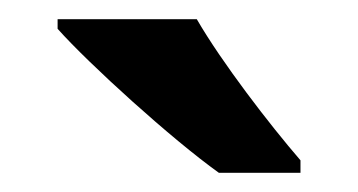

<svg xmlns="http://www.w3.org/2000/svg" viewBox="-20 -786 373 200"><path d="M185 -766H40V-756C73 -719 159 -641 208 -606H293V-619C261 -656 211 -721 185 -766Z"/></svg>

Font: Noto Sans Lao SemiBold
Style: Regular
Weight: 600
Designer: Monotype Design Team
Foundry: Monotype Imaging Inc.
Version: Version 2.003